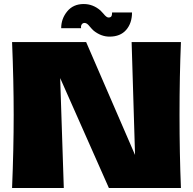

<svg xmlns="http://www.w3.org/2000/svg" viewBox="-20 -934 959 954"><path d="M879 -725Q872 -556 872 -363Q872 -169 879 0H521L279 -546L297 0H40Q48 -194 48 -363Q48 -531 40 -725H408L651 -164L634 -725ZM636 -872Q636 -819 607 -785.5Q578 -752 524 -752Q483 -752 446 -781Q437 -789 427 -801Q419 -811 413 -815.5Q407 -820 400 -820Q391 -820 386 -812.5Q381 -805 383 -794H284Q284 -841 314 -877.5Q344 -914 396 -914Q442 -914 479 -882L494 -866Q509 -847 519 -847Q529 -847 533 -852.5Q537 -858 537 -872Z"/></svg>

Font: Dela Gothic One
Style: Regular
Weight: 400
Designer: aratakana
Foundry: aratakana
Version: Version 1.004